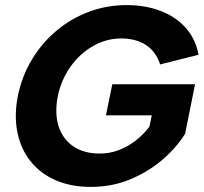

<svg xmlns="http://www.w3.org/2000/svg" viewBox="-20 -727 800 754"><path d="M609 -474Q591 -527 551.5 -551.5Q512 -576 456 -576Q398 -576 346 -546.5Q294 -517 257.5 -466Q221 -415 207 -350Q194 -282 210 -231.5Q226 -181 267.5 -152.5Q309 -124 372 -124Q411 -124 446.5 -137.5Q482 -151 513 -175Q544 -199 567 -230L576 -274H396L421 -396H746L707 -202Q673 -147 617.5 -99.5Q562 -52 491 -22.5Q420 7 336 7Q259 7 199 -19Q139 -45 100.5 -93Q62 -141 48.5 -206.5Q35 -272 50 -350Q66 -428 105.5 -493.5Q145 -559 202.5 -607Q260 -655 330 -681Q400 -707 477 -707Q551 -707 611 -684Q671 -661 709.5 -617.5Q748 -574 760 -512Z"/></svg>

Font: Albert Sans ExtraBold
Style: Italic
Weight: 800
Italic angle: -11.25°
Designer: Andreas Rasmussen
Foundry: a.Foundry
Version: Version 1.025